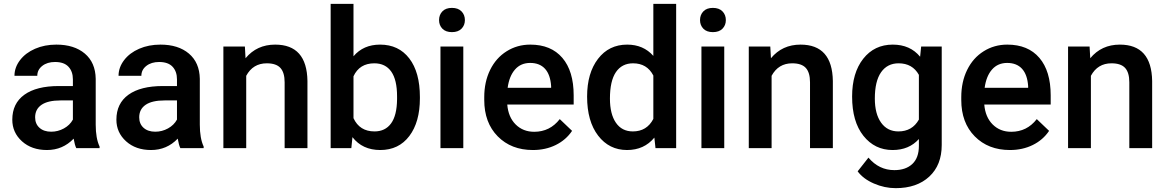

<svg xmlns="http://www.w3.org/2000/svg" viewBox="-20 -770 6069 998"><path d="M376.5 0Q368.7 -15.1 362.8 -49.3Q306.2 9.8 224.1 9.8Q144.5 9.8 94.2 -35.6Q43.9 -81.1 43.9 -147.9Q43.9 -232.4 106.7 -277.6Q169.4 -322.8 286.1 -322.8H358.9V-357.4Q358.9 -398.4 335.9 -423.1Q313 -447.8 266.1 -447.8Q225.6 -447.8 199.7 -427.5Q173.8 -407.2 173.8 -376H55.2Q55.2 -419.4 84 -457.3Q112.8 -495.1 162.4 -516.6Q211.9 -538.1 272.9 -538.1Q365.7 -538.1 420.9 -491.5Q476.1 -444.8 477.5 -360.4V-122.1Q477.5 -50.8 497.6 -8.3V0ZM246.1 -85.4Q281.2 -85.4 312.3 -102.5Q343.3 -119.6 358.9 -148.4V-248H294.9Q229 -248 195.8 -225.1Q162.6 -202.1 162.6 -160.2Q162.6 -126 185.3 -105.7Q208 -85.4 246.1 -85.4Z M917.5 0Q909.7 -15.1 903.8 -49.3Q847.2 9.8 765.1 9.8Q685.5 9.8 635.3 -35.6Q585 -81.1 585 -147.9Q585 -232.4 647.7 -277.6Q710.4 -322.8 827.1 -322.8H899.9V-357.4Q899.9 -398.4 877 -423.1Q854 -447.8 807.1 -447.8Q766.6 -447.8 740.7 -427.5Q714.8 -407.2 714.8 -376H596.2Q596.2 -419.4 625 -457.3Q653.8 -495.1 703.4 -516.6Q752.9 -538.1 814 -538.1Q906.7 -538.1 961.9 -491.5Q1017.1 -444.8 1018.6 -360.4V-122.1Q1018.6 -50.8 1038.6 -8.3V0ZM787.1 -85.4Q822.3 -85.4 853.3 -102.5Q884.3 -119.6 899.9 -148.4V-248H835.9Q770 -248 736.8 -225.1Q703.6 -202.1 703.6 -160.2Q703.6 -126 726.3 -105.7Q749 -85.4 787.1 -85.4Z M1252.9 -528.3 1256.3 -467.3Q1314.9 -538.1 1410.2 -538.1Q1575.2 -538.1 1578.1 -349.1V0H1459.5V-342.3Q1459.5 -392.6 1437.7 -416.7Q1416 -440.9 1366.7 -440.9Q1294.9 -440.9 1259.8 -376V0H1141.1V-528.3Z M2162.6 -258.8Q2162.6 -135.7 2107.7 -63Q2052.7 9.8 1956.5 9.8Q1863.8 9.8 1812 -57.1L1806.2 0H1698.7V-750H1817.4V-477.5Q1868.7 -538.1 1955.6 -538.1Q2052.2 -538.1 2107.4 -466.3Q2162.6 -394.5 2162.6 -265.6ZM2043.9 -269Q2043.9 -355 2013.7 -397.9Q1983.4 -440.9 1925.8 -440.9Q1848.6 -440.9 1817.4 -373.5V-155.8Q1849.1 -86.9 1926.8 -86.9Q1982.4 -86.9 2012.7 -128.4Q2043 -169.9 2043.9 -253.9Z M2388.2 0H2269.5V-528.3H2388.2ZM2262.2 -665.5Q2262.2 -692.9 2279.5 -710.9Q2296.9 -729 2329.1 -729Q2361.3 -729 2378.9 -710.9Q2396.5 -692.9 2396.5 -665.5Q2396.5 -638.7 2378.9 -620.8Q2361.3 -603 2329.1 -603Q2296.9 -603 2279.5 -620.8Q2262.2 -638.7 2262.2 -665.5Z M2750 9.8Q2637.2 9.8 2567.1 -61.3Q2497.1 -132.3 2497.1 -250.5V-265.1Q2497.1 -344.2 2527.6 -406.5Q2558.1 -468.8 2613.3 -503.4Q2668.5 -538.1 2736.3 -538.1Q2844.2 -538.1 2903.1 -469.2Q2961.9 -400.4 2961.9 -274.4V-226.6H2616.7Q2622.1 -161.1 2660.4 -123Q2698.7 -85 2756.8 -85Q2838.4 -85 2889.6 -150.9L2953.6 -89.8Q2921.9 -42.5 2868.9 -16.4Q2815.9 9.8 2750 9.8ZM2735.8 -442.9Q2687 -442.9 2657 -408.7Q2627 -374.5 2618.7 -313.5H2844.7V-322.3Q2840.8 -381.8 2813 -412.4Q2785.2 -442.9 2735.8 -442.9Z M3031.7 -268.1Q3031.7 -390.1 3088.4 -464.1Q3145 -538.1 3240.2 -538.1Q3324.2 -538.1 3376 -479.5V-750H3494.6V0H3387.2L3381.3 -54.7Q3328.1 9.8 3239.3 9.8Q3146.5 9.8 3089.1 -64.9Q3031.7 -139.6 3031.7 -268.1ZM3150.4 -257.8Q3150.4 -177.2 3181.4 -132.1Q3212.4 -86.9 3269.5 -86.9Q3342.3 -86.9 3376 -151.9V-377.4Q3343.3 -440.9 3270.5 -440.9Q3212.9 -440.9 3181.6 -395.3Q3150.4 -349.6 3150.4 -257.8Z M3744.6 0H3626V-528.3H3744.6ZM3618.7 -665.5Q3618.7 -692.9 3636 -710.9Q3653.3 -729 3685.5 -729Q3717.8 -729 3735.4 -710.9Q3752.9 -692.9 3752.9 -665.5Q3752.9 -638.7 3735.4 -620.8Q3717.8 -603 3685.5 -603Q3653.3 -603 3636 -620.8Q3618.7 -638.7 3618.7 -665.5Z M3983.9 -528.3 3987.3 -467.3Q4045.9 -538.1 4141.1 -538.1Q4306.2 -538.1 4309.1 -349.1V0H4190.4V-342.3Q4190.4 -392.6 4168.7 -416.7Q4147 -440.9 4097.7 -440.9Q4025.9 -440.9 3990.7 -376V0H3872.1V-528.3Z M4409.2 -268.1Q4409.2 -391.1 4467 -464.6Q4524.9 -538.1 4620.6 -538.1Q4710.9 -538.1 4762.7 -475.1L4768.1 -528.3H4875V-16.1Q4875 87.9 4810.3 147.9Q4745.6 208 4635.7 208Q4577.6 208 4522.2 183.8Q4466.8 159.7 4438 120.6L4494.1 49.3Q4548.8 114.3 4628.9 114.3Q4688 114.3 4722.2 82.3Q4756.3 50.3 4756.3 -11.7V-47.4Q4705.1 9.8 4619.6 9.8Q4526.9 9.8 4468 -64Q4409.2 -137.7 4409.2 -268.1ZM4527.3 -257.8Q4527.3 -178.2 4559.8 -132.6Q4592.3 -86.9 4649.9 -86.9Q4721.7 -86.9 4756.3 -148.4V-380.9Q4722.7 -440.9 4650.9 -440.9Q4592.3 -440.9 4559.8 -394.5Q4527.3 -348.1 4527.3 -257.8Z M5229.5 9.8Q5116.7 9.8 5046.6 -61.3Q4976.6 -132.3 4976.6 -250.5V-265.1Q4976.6 -344.2 5007.1 -406.5Q5037.6 -468.8 5092.8 -503.4Q5147.9 -538.1 5215.8 -538.1Q5323.7 -538.1 5382.6 -469.2Q5441.4 -400.4 5441.4 -274.4V-226.6H5096.2Q5101.6 -161.1 5139.9 -123Q5178.2 -85 5236.3 -85Q5317.9 -85 5369.1 -150.9L5433.1 -89.8Q5401.4 -42.5 5348.4 -16.4Q5295.4 9.8 5229.5 9.8ZM5215.3 -442.9Q5166.5 -442.9 5136.5 -408.7Q5106.4 -374.5 5098.1 -313.5H5324.2V-322.3Q5320.3 -381.8 5292.5 -412.4Q5264.6 -442.9 5215.3 -442.9Z M5643.6 -528.3 5647 -467.3Q5705.6 -538.1 5800.8 -538.1Q5965.8 -538.1 5968.8 -349.1V0H5850.1V-342.3Q5850.1 -392.6 5828.4 -416.7Q5806.6 -440.9 5757.3 -440.9Q5685.5 -440.9 5650.4 -376V0H5531.7V-528.3Z"/></svg>

Font: Vazir Medium
Style: Medium
Weight: 500
Designer: Saber Rastikerdar
Foundry: Saber Rastikerdar
Version: Version 30.0.0